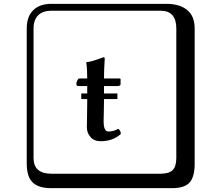

<svg xmlns="http://www.w3.org/2000/svg" viewBox="-20 -774 1140 1006"><path d="M595.2 -284.2V-254.9H524.9V-245.1Q524.9 -220.2 523.9 -184.1Q522.9 -147.9 522.9 -139.2Q522.9 -85 547.9 -85Q575.7 -85 599.1 -99.1Q613.3 -90.3 612.8 -71.8Q570.8 -33.7 506.8 -34.2Q472.7 -34.2 453.9 -56.2Q435.1 -78.1 435.1 -106.9Q435.1 -115.7 436 -163.8Q437 -211.9 437 -236.8V-254.9H405.8V-284.2H437V-323.2H390.1Q380.4 -323.2 379.9 -334Q379.9 -341.8 385 -352.3Q390.1 -362.8 396 -362.8H437Q437 -413.6 432.1 -445.8L433.1 -448.2Q460 -450.2 522 -474.1Q528.8 -474.1 528.8 -466.8Q524.9 -409.7 524.9 -362.8H606Q611.8 -362.8 611.8 -357.9V-333Q611.8 -323.2 594.2 -323.2H524.9V-284.2ZM249 -717.8Q204.1 -717.8 179.9 -693.8Q155.8 -669.9 155.8 -625V53.2Q155.8 136.2 249 136.2H820.8Q865.7 136.2 884.8 117.2Q903.8 98.1 903.8 53.2V-625Q903.8 -717.8 820.8 -717.8ZM1000 84Q1000 152.8 973.4 182.4Q946.8 211.9 880.9 211.9H249Q181.2 211.9 150.6 181.4Q120.1 150.9 120.1 84V-625Q120.1 -687 154.1 -720.5Q188 -753.9 249 -753.9H851.1Q920.9 -753.9 960.4 -721.9Q1000 -689.9 1000 -625Z"/></svg>

Font: Linux Biolinum Keyboard
Style: Regular
Weight: 700
Designer: Philipp H. Poll
Foundry: Philipp H. Poll
Version: Version 0.6.1 ; ttfautohint (v0.9)